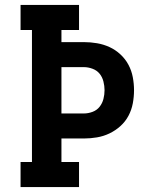

<svg xmlns="http://www.w3.org/2000/svg" viewBox="-20 -755 640 775"><path d="M63 0V-101H109V-634H63V-735H299V-634H228V-585H319Q345 -585 371.5 -580.5Q398 -576 422 -565Q446 -554 466 -535.5Q486 -517 498.5 -493.5Q511 -470 516 -443.5Q521 -417 521 -391Q521 -364 516 -337.5Q511 -311 498.5 -287.5Q486 -264 466 -246Q446 -228 422 -216.5Q398 -205 371.5 -200.5Q345 -196 319 -196H228V-101H299V0ZM228 -297H319Q336 -297 353.5 -303.5Q371 -310 382 -324Q393 -338 397.5 -355.5Q402 -373 402 -391Q402 -408 397.5 -426Q393 -444 382 -457.5Q371 -471 353.5 -477.5Q336 -484 319 -484H228Z"/></svg>

Font: Iosevka Etoile
Style: Bold
Weight: 700
Designer: Belleve Invis
Foundry: Belleve Invis
Version: Version 28.1.0; ttfautohint (v1.8.4)